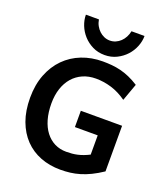

<svg xmlns="http://www.w3.org/2000/svg" viewBox="-171 -1086 1062 1217"><g transform="rotate(20 359.5 -477.5)"><path d="M652.8 -75.7Q613.3 -49.3 578.1 -32.2Q543 -15.1 510 -5.4Q477.1 4.4 445.1 8.3Q413.1 12.2 379.4 12.2Q306.2 12.2 244.6 -11.7Q183.1 -35.6 138.4 -82Q93.8 -128.4 68.8 -196Q43.9 -263.7 43.9 -351.6Q43.9 -439.5 71 -508.8Q98.1 -578.1 145.8 -626.2Q193.4 -674.3 258.3 -699.7Q323.2 -725.1 399.4 -725.1Q430.7 -725.1 460.4 -722.4Q490.2 -719.7 520 -712.4Q549.8 -705.1 580.8 -691.7Q611.8 -678.2 645.5 -656.7L603.5 -540.5Q552.2 -576.7 500.2 -592.3Q448.2 -607.9 395.5 -607.9Q347.2 -607.9 307.9 -590.6Q268.6 -573.2 240.7 -541.3Q212.9 -509.3 198 -464.4Q183.1 -419.4 183.1 -363.8Q183.1 -304.2 196.8 -256.8Q210.4 -209.5 235.8 -176.3Q261.2 -143.1 296.6 -125.2Q332 -107.4 375.5 -107.4Q396.5 -107.4 415 -109.1Q433.6 -110.8 451.7 -115Q469.7 -119.1 488.3 -126Q506.8 -132.8 528.3 -143.6V-273.4H374.5V-383.3H652.8ZM591.8 -966.8Q591.8 -931.2 577.6 -895.5Q563.5 -859.9 537.4 -831.3Q511.2 -802.7 474.9 -784.7Q438.5 -766.6 394 -766.6Q349.1 -766.6 312.7 -784.7Q276.4 -802.7 250.5 -831.3Q224.6 -859.9 210.4 -895.5Q196.3 -931.2 196.3 -966.8H284.2Q287.6 -944.8 297.9 -926Q308.1 -907.2 322.8 -893.6Q337.4 -879.9 355.7 -872.1Q374 -864.3 394 -864.3Q414.6 -864.3 432.6 -872.1Q450.7 -879.9 465.1 -893.6Q479.5 -907.2 489.5 -926Q499.5 -944.8 503.9 -966.8Z"/></g></svg>

Font: Andika New Basic
Style: Bold
Weight: 700
Designer: Victor Gaultney, Annie Olsen, Pablo Ugerman
Foundry: SIL International
Version: Version 5.500; ttfautohint (v1.8.3)